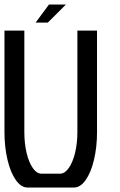

<svg xmlns="http://www.w3.org/2000/svg" viewBox="-20 -839 535 859"><path d="M274.9 -818.8 193.8 -737.8H139.2L199.2 -818.8ZM414.1 -702.1V-248Q414.1 -180.7 400.4 -123.5Q386.7 -66.4 363 -33.2Q339.4 0 311 0H103Q74.7 0 51 -33.2Q27.3 -66.4 13.7 -123.5Q0 -180.7 0 -248V-702.1H88.9V-248Q88.9 -197.3 99.1 -154.5Q109.4 -111.8 127 -86.9Q144.5 -62 165 -62H249Q269.5 -62 287.4 -86.9Q305.2 -111.8 315.7 -154.5Q326.2 -197.3 326.2 -248V-702.1Z"/></svg>

Font: Favorite Color
Style: Regular
Weight: 400
Designer: Bryce Wilner
Version: Version 1.000;PS 1.0;hotconv 16.6.51;makeotf.lib2.5.65220 DE